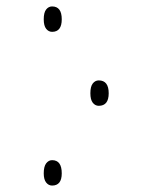

<svg xmlns="http://www.w3.org/2000/svg" viewBox="-20 -579 472 597"><path d="M116 -519Q116 -540 123.5 -549.5Q131 -559 142 -559Q172 -559 172 -519Q172 -480 142 -480Q131 -480 123.5 -489.5Q116 -499 116 -519ZM261 -289Q261 -310 268.5 -319.5Q276 -329 287 -329Q318 -329 318 -289Q318 -250 287 -250Q276 -250 268.5 -259.5Q261 -269 261 -289ZM116 -40Q116 -61 123.5 -71Q131 -81 142 -81Q172 -81 172 -40Q172 -2 142 -2Q131 -2 123.5 -11.5Q116 -21 116 -40Z"/></svg>

Font: Noto Serif Georgian Thin Cond
Style: Regular
Weight: 250
Width: 3
Designer: Monotype Design team
Foundry: Monotype Imaging Inc.
Version: Version 1.000